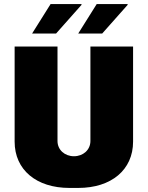

<svg xmlns="http://www.w3.org/2000/svg" viewBox="-20 -915 727 945"><path d="M380 -895H229L138 -750H256L382 -892ZM607 -895H456L365 -750H483L609 -892ZM635 -218V-686H425V-221C425 -177 389 -146 344 -146C299 -146 263 -177 263 -221V-686H52V-218C52 -79 159 10 322 10H365C528 10 635 -79 635 -218Z"/></svg>

Font: Chivo Light
Style: Bold
Weight: 900
Designer: Hector Gatti
Foundry: Omnibus-Type
Version: Version 1.003;PS 001.003;hotconv 1.0.70;makeotf.lib2.5.58329